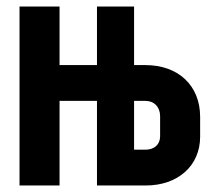

<svg xmlns="http://www.w3.org/2000/svg" viewBox="-20 -570 640 590"><path d="M163 0V-260H278V0H428C526 0 595 -60 595 -150V-211C595 -308 527 -370 427 -370H392V-550H278V-370H163V-550H40V0ZM392 -260H427C454 -260 472 -241 472 -213V-151C472 -126 454 -110 427 -110H392Z"/></svg>

Font: Tekne LDO ExtraBold
Style: Regular
Weight: 800
Monospace: yes
Designer: Alessio Laiso, Mario Rullo, Paolo Rosset
Foundry: Alessio Laiso
Version: Version 1.000;hotconv 1.0.109;makeotfexe 2.5.65596